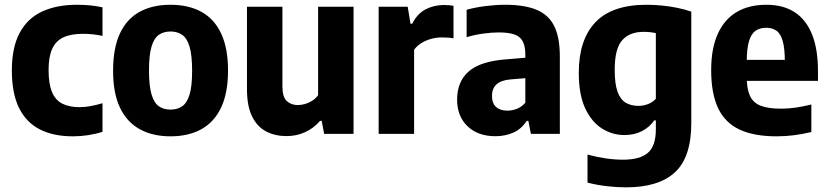

<svg xmlns="http://www.w3.org/2000/svg" viewBox="-20 -576 3564 826"><path d="M293.5 10.5Q209 10.5 150.5 -19.8Q92 -50 61.5 -112.5Q31 -175 31 -272.5Q31 -372 64.5 -434.5Q98 -497 160.8 -526.2Q223.5 -555.5 311.5 -555.5Q341 -555.5 368.2 -552.8Q395.5 -550 421 -544.5V-421.5Q399 -426.5 377.8 -428.5Q356.5 -430.5 336 -430.5Q285 -430.5 252.5 -415.2Q220 -400 204.5 -365.8Q189 -331.5 189 -275Q189 -215 203.8 -180Q218.5 -145 248.2 -130Q278 -115 322 -115Q344.5 -115 368.2 -119.2Q392 -123.5 421 -132V-9Q392 0.5 359.2 5.5Q326.5 10.5 293.5 10.5Z M713.5 10.5Q637 10.5 581.5 -20Q526 -50.5 496.2 -112.8Q466.5 -175 466.5 -271.5Q466.5 -369 495.8 -431.8Q525 -494.5 580.5 -525Q636 -555.5 713.5 -555.5Q791.5 -555.5 847 -524.8Q902.5 -494 931.8 -431Q961 -368 961 -272.5Q961 -176 931.2 -113.2Q901.5 -50.5 846 -20Q790.5 10.5 713.5 10.5ZM713.5 -104.5Q743 -104.5 763.8 -118.8Q784.5 -133 795.5 -169Q806.5 -205 806.5 -271Q806.5 -338.5 795.5 -375.2Q784.5 -412 763.5 -426.2Q742.5 -440.5 713.5 -440.5Q684.5 -440.5 663.8 -426.5Q643 -412.5 632 -376Q621 -339.5 621 -273Q621 -206 632 -169.5Q643 -133 663.5 -118.8Q684 -104.5 713.5 -104.5Z M1212.5 9.5Q1164 9.5 1125.5 -10.2Q1087 -30 1064.8 -74.5Q1042.5 -119 1042.5 -193V-547H1195V-204.5Q1195 -159 1213.5 -141.5Q1232 -124 1261.5 -124Q1275.5 -124 1291.8 -128.5Q1308 -133 1323 -142.5Q1338 -152 1348.5 -166.5V-547H1501V0H1374.5L1364 -56H1357Q1328.5 -23.5 1291.8 -7Q1255 9.5 1212.5 9.5Z M1609 0V-547H1734L1746 -474H1753.5Q1774.5 -516.5 1810.5 -535.5Q1846.5 -554.5 1890 -554.5Q1901 -554.5 1911.8 -553.5Q1922.5 -552.5 1931 -551V-411Q1919 -413.5 1905.8 -414.2Q1892.5 -415 1880.5 -415Q1857.5 -415 1834.8 -408.8Q1812 -402.5 1793 -390.8Q1774 -379 1761.5 -362V0Z M2111.5 10Q2036 10 1991.2 -33Q1946.5 -76 1946.5 -147.5Q1946.5 -225.5 1997 -269.2Q2047.5 -313 2161 -321L2262.5 -329.5L2281 -243L2177.5 -234.5Q2135.5 -231 2116 -213Q2096.5 -195 2096.5 -163.5Q2096.5 -132 2114 -116Q2131.5 -100 2163 -100Q2182.5 -100 2202.8 -107.5Q2223 -115 2240 -134V-340.5Q2240 -377 2229 -398Q2218 -419 2192.8 -427.8Q2167.5 -436.5 2126 -436.5Q2096 -436.5 2059 -431.5Q2022 -426.5 1987.5 -416V-534Q2025 -544.5 2069.8 -550Q2114.5 -555.5 2154 -555.5Q2235 -555.5 2287 -534.5Q2339 -513.5 2363.8 -464.8Q2388.5 -416 2388.5 -332V0H2264L2253 -56H2246Q2224 -21.5 2189 -5.8Q2154 10 2111.5 10Z M2673 230Q2634.5 230 2590.8 225Q2547 220 2507.5 209.5V89Q2548 100 2586.5 105.5Q2625 111 2660.5 111Q2733 111 2767.2 81.5Q2801.5 52 2801.5 -19.5V-58H2794.5Q2774.5 -29 2741.8 -12Q2709 5 2666.5 5Q2615.5 5 2570.8 -22.5Q2526 -50 2498 -109Q2470 -168 2470 -263Q2470 -405.5 2541.8 -480.5Q2613.5 -555.5 2761.5 -555.5Q2793.5 -555.5 2827.5 -552.2Q2861.5 -549 2894 -542.2Q2926.5 -535.5 2954 -526V-46.5Q2954 100 2884 165Q2814 230 2673 230ZM2727 -120.5Q2747.5 -120.5 2767.8 -128.2Q2788 -136 2801.5 -151V-433.5Q2791 -436 2777 -437.5Q2763 -439 2748.5 -439Q2689 -439 2656.8 -403Q2624.5 -367 2624.5 -276Q2624.5 -214.5 2637 -180.8Q2649.5 -147 2672.5 -133.8Q2695.5 -120.5 2727 -120.5Z M3321 10.5Q3223.5 10.5 3161.2 -18.8Q3099 -48 3069.2 -111Q3039.5 -174 3039.5 -274.5Q3039.5 -366.5 3067.5 -429.2Q3095.5 -492 3148.5 -523.8Q3201.5 -555.5 3277.5 -555.5Q3349.5 -555.5 3398.8 -523.5Q3448 -491.5 3473.5 -428Q3499 -364.5 3499 -270V-228H3138V-318.5H3380L3356.5 -309Q3356.5 -366.5 3347.5 -398.8Q3338.5 -431 3320.5 -443.8Q3302.5 -456.5 3276 -456.5Q3249.5 -456.5 3230.8 -443.8Q3212 -431 3202.2 -398.8Q3192.5 -366.5 3192.5 -309.5V-245.5Q3192.5 -194 3206.2 -164Q3220 -134 3252.2 -121.2Q3284.5 -108.5 3341 -108.5Q3371.5 -108.5 3404 -113.2Q3436.5 -118 3470.5 -126.5V-8Q3430 1.5 3393.8 6Q3357.5 10.5 3321 10.5Z"/></svg>

Font: Encode Sans SemiCondensed
Style: Bold
Weight: 700
Width: 4
Designer: Multiple Designers
Foundry: Impallari Type
Version: Version 3.002